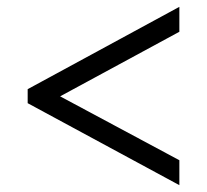

<svg xmlns="http://www.w3.org/2000/svg" viewBox="-20 -639 606 562"><path d="M505 -97 61 -337V-378L505 -619V-546L156 -357L505 -170Z"/></svg>

Font: Noto Serif Gurmukhi
Style: Bold
Weight: 700
Designer: Vaibhav Singh and the Monotype Design Team
Foundry: Monotype Imaging Inc.
Version: Version 2.004; ttfautohint (v1.8.4.7-5d5b)